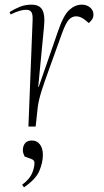

<svg xmlns="http://www.w3.org/2000/svg" viewBox="-20 -543 446 824"><path d="M120 -458Q121 -482 114.5 -491.5Q108 -501 92 -501Q80 -501 64 -496.5Q48 -492 26 -481L21 -491Q41 -504 64.5 -513.5Q88 -523 115 -523Q150 -523 162 -500Q174 -477 169 -430L144 -170H146L229 -409Q252 -477 277 -500Q302 -523 331 -523Q352 -523 366.5 -511Q381 -499 381 -481Q381 -468 375 -459.5Q369 -451 361 -444L348 -455Q327 -473 307 -473Q289 -473 275.5 -458.5Q262 -444 245 -397Q212 -304 190.5 -245.5Q169 -187 157.5 -150Q146 -113 142 -83L133 0H102ZM83 261 75 250Q108 225 118 200Q128 175 128 156Q128 144 114 139L86 129Q73 105 81.5 82.5Q90 60 117 60Q139 60 151.5 77Q164 94 164 122Q164 154 149 190Q134 226 83 261Z"/></svg>

Font: Literata 72pt ExtraLight
Style: Italic
Weight: 200
Italic angle: -2°
Designer: Latin by Veronika Burian and Jose Scaglione. Greek by Irene Vlachou. Cyrillic by Vera Evstafieva
Foundry: TypeTogether
Version: Version 3.002